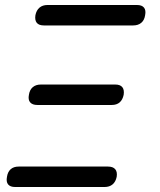

<svg xmlns="http://www.w3.org/2000/svg" viewBox="-20 -750 640 770"><path d="M399 0H41Q21 0 12.5 -10.5Q4 -21 8 -41Q11 -61 23 -71.5Q35 -82 55 -82H413Q433 -82 442 -71.5Q451 -61 448 -41Q444 -21 431.5 -10.5Q419 0 399 0ZM428 -329H130Q110 -329 101 -339.5Q92 -350 96 -370Q99 -390 111.5 -400.5Q124 -411 144 -411H442Q462 -411 470.5 -400.5Q479 -390 476 -370Q472 -350 460 -339.5Q448 -329 428 -329ZM514 -648H156Q136 -648 127.5 -658.5Q119 -669 122 -689Q126 -709 138.5 -719.5Q151 -730 171 -730H529Q549 -730 557.5 -719.5Q566 -709 562 -689Q559 -669 546.5 -658.5Q534 -648 514 -648Z"/></svg>

Font: Maple Mono Normal NL
Style: Italic
Weight: 400
Italic angle: -10°
Monospace: yes
Designer: subframe7536
Version: Version 7.000